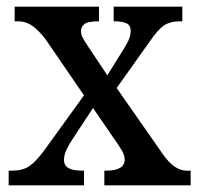

<svg xmlns="http://www.w3.org/2000/svg" viewBox="-20 -556 597 576"><path d="M6 0V-44H15Q48 -44 68 -57.5Q88 -71 115 -108L232 -270L116 -439Q96 -465 77 -478.5Q58 -492 36 -492H24V-536H277V-492H274Q243 -492 233 -483.5Q223 -475 223 -463Q223 -452 228.5 -442Q234 -432 244 -417L302 -330L348 -404Q359 -421 365.5 -435Q372 -449 372 -463Q372 -481 358.5 -486.5Q345 -492 324 -492H321V-536H527V-492H518Q491 -492 472.5 -480Q454 -468 426 -427L330 -292L466 -97Q486 -68 504 -56Q522 -44 540 -44H552V0H293V-44H298Q354 -44 354 -77Q354 -89 347 -102Q340 -115 318 -146L259 -232L196 -136Q187 -123 179.5 -107Q172 -91 172 -76Q172 -60 185 -52Q198 -44 229 -44H232V0Z"/></svg>

Font: Noto Serif Khmer SemiCondensed Medium
Style: Regular
Weight: 500
Width: 4
Designer: Danh Hong and the Monotype Design Team
Foundry: Monotype Imaging Inc.
Version: Version 2.004; ttfautohint (v1.8.4.7-5d5b)